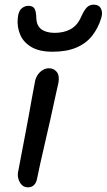

<svg xmlns="http://www.w3.org/2000/svg" viewBox="-20 -793 458 824"><path d="M100 11Q84 11 73.5 0.5Q63 -10 58.5 -27Q54 -44 59 -62Q74 -141 84.5 -196Q95 -251 102.5 -291.5Q110 -332 116 -367Q122 -402 130 -442Q133 -459 142 -472Q151 -485 163.5 -492.5Q176 -500 190 -500Q211 -500 223.5 -484.5Q236 -469 231 -439Q226 -417 217 -376Q208 -335 197 -284.5Q186 -234 174 -184Q162 -134 153 -92Q144 -50 139 -26Q136 -9 126 1Q116 11 100 11ZM206 -571Q149 -571 115 -591Q81 -611 67 -643.5Q53 -676 56 -712Q58 -743 71.5 -755.5Q85 -768 102 -768Q120 -768 127.5 -757Q135 -746 136 -715Q137 -682 158 -667Q179 -652 215 -652Q253 -652 281.5 -667Q310 -682 326 -716Q341 -750 353 -761.5Q365 -773 382 -773Q405 -773 413.5 -755.5Q422 -738 414 -714Q401 -672 375.5 -639.5Q350 -607 308 -589Q266 -571 206 -571Z"/></svg>

Font: Shantell Sans
Style: Italic
Weight: 400
Italic angle: -11°
Designer: Stephen Nixon, Anya Danilova, Shantell Martin
Foundry: Arrow Type
Version: Version 1.011;[c5ecc13dd]